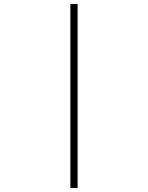

<svg xmlns="http://www.w3.org/2000/svg" viewBox="-20 -880 740 960"><path d="M332 60V-860H368V60Z"/></svg>

Font: Martian Mono Thin
Style: Regular
Weight: 100
Monospace: yes
Designer: Roman Shamin
Foundry: Evil Martians
Version: Version 1.000; ttfautohint (v1.8.4.7-5d5b)